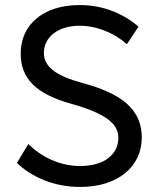

<svg xmlns="http://www.w3.org/2000/svg" viewBox="-20 -731 629 761"><path d="M296 -629C364 -629 433 -600 483 -556L529 -625C473 -674 393 -711 296 -711C149 -711 62 -631 62 -519C62 -419 123 -359 261 -320C401 -281 449 -240 449 -185C449 -118 392 -73 298 -73C217 -73 146 -108 92 -160L47 -85C104 -31 191 10 298 10C449 10 542 -72 542 -186C542 -296 464 -360 307 -402C203 -430 154 -466 154 -521C154 -585 211 -629 296 -629Z"/></svg>

Font: Gully
Style: Regular
Weight: 400
Designer: jaikishan Patel
Foundry: MagicType
Version: Version 1.000;Glyphs 3.2 (3242)